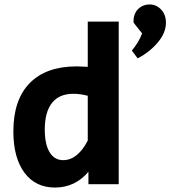

<svg xmlns="http://www.w3.org/2000/svg" viewBox="-20 -827 765 862"><path d="M572 -600Q603 -637 618 -677L580 -725Q577 -758 596 -782Q618 -807 652 -807Q682 -807 703.5 -784Q725 -761 725 -725Q725 -680 688.5 -636.5Q652 -593 598 -565ZM40 -237Q40 -379 113.5 -454Q187 -529 325 -529Q340 -529 374 -527V-730H513V0H377V-56Q348 -21 310 -3Q272 15 227 15Q139 15 89.5 -52Q40 -119 40 -237ZM374 -196V-397Q340 -406 309 -406Q246 -406 213.5 -365Q181 -324 181 -245Q181 -180 202.5 -144Q224 -108 264 -108Q296 -108 324 -130.5Q352 -153 374 -196Z"/></svg>

Font: Secular One
Style: Regular
Weight: 400
Designer: Michal Sahar
Foundry: Hagilda
Version: Version 1.000